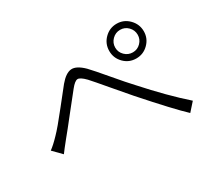

<svg xmlns="http://www.w3.org/2000/svg" viewBox="-128 -917 1234 1120"><g transform="rotate(-30 488.5 -357.0)"><path d="M51.8 -241.2Q80.1 -261.7 118.2 -301.8Q150.4 -334 225.1 -428.7Q299.8 -523.4 313.5 -540Q354.5 -588.9 390.6 -592.3Q426.8 -595.7 474.6 -548.8Q502 -520.5 568.8 -441.4Q635.7 -362.3 668.9 -327.1Q802.7 -177.7 915 -79.1L866.2 -24.4Q795.9 -89.8 631.8 -275.4Q600.6 -310.5 535.2 -388.2Q469.7 -465.8 446.3 -491.2Q412.1 -526.4 394 -524.4Q376 -522.5 348.6 -488.3Q329.1 -464.8 260.7 -377.9Q192.4 -291 163.1 -255.9Q123 -206.1 107.4 -184.6ZM637.7 -573.2Q637.7 -622.1 671.9 -656.2Q706.1 -690.4 753.9 -690.4Q801.8 -690.4 835.9 -655.8Q870.1 -621.1 870.1 -573.2Q870.1 -525.4 835.9 -491.2Q801.8 -457 753.9 -457Q705.1 -457 671.4 -491.2Q637.7 -525.4 637.7 -573.2ZM829.1 -573.2Q829.1 -604.5 807.1 -627Q785.2 -649.4 753.9 -649.4Q722.7 -649.4 700.2 -627Q677.7 -604.5 677.7 -573.2Q677.7 -542 700.2 -520Q722.7 -498 753.9 -498Q785.2 -498 807.1 -520.5Q829.1 -543 829.1 -573.2Z"/></g></svg>

Font: Min Sans Light
Style: Regular
Weight: 300
Designer: Jinseong-Kim, NotoSansCJK, Nunito
Foundry: Jinseong-Kim
Version: Version 1.400;Glyphs 3.1.2 (3151)